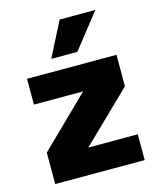

<svg xmlns="http://www.w3.org/2000/svg" viewBox="-109 -802 730 881"><g transform="rotate(-15 255.5 -362.0)"><path d="M428 -724 298.5 -559.5H174.5L258.5 -724ZM43.5 -500H468.5V-350.5L233.5 -122.5H468.5V0H43.5V-149.5L277 -377.5H43.5Z"/></g></svg>

Font: Overused Grotesk ExtraBold
Style: Regular
Weight: 800
Version: Version 0.004